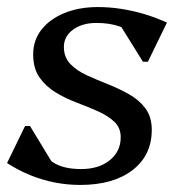

<svg xmlns="http://www.w3.org/2000/svg" viewBox="-30 -512 501 544"><path d="M197 12Q161 12 125 5Q89 -2 55 -16Q21 -30 -10 -50L41 -155H55L126 -38L73 -47V-102Q99 -63 127 -48Q155 -33 200 -33Q250 -33 281 -58Q312 -83 312 -123Q312 -150 294 -167Q276 -184 248 -196.5Q220 -209 188 -221Q156 -233 128 -250Q100 -267 82 -292.5Q64 -318 64 -358Q64 -398 87.5 -428Q111 -458 152.5 -475Q194 -492 247 -492Q280 -492 312.5 -487Q345 -482 377.5 -472.5Q410 -463 443 -448L389 -337H375L301 -456L365 -447V-402Q337 -427 309 -437Q281 -447 243 -447Q203 -447 177 -428Q151 -409 151 -379Q151 -350 169 -331Q187 -312 215.5 -299Q244 -286 275.5 -273.5Q307 -261 335.5 -245Q364 -229 382 -205Q400 -181 400 -144Q400 -72 345.5 -30Q291 12 197 12Z"/></svg>

Font: Platypi Light
Style: Italic
Weight: 300
Italic angle: -13°
Designer: David Sargent
Foundry: Bolt Cutter Type
Version: Version 1.200